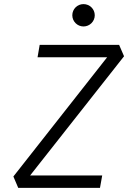

<svg xmlns="http://www.w3.org/2000/svg" viewBox="-20 -911 626 931"><path d="M68.4 0H464.8L475.6 -60.1H126L581.5 -638.2L557.6 -693.4H172.4L162.1 -633.3H499.5L44.9 -55.2ZM384.8 -782.7C415 -782.7 439.5 -807.1 439.5 -836.9C439.5 -867.2 415 -891.1 384.8 -891.1C355 -891.1 330.6 -867.2 330.6 -836.9C330.6 -807.1 355 -782.7 384.8 -782.7Z"/></svg>

Font: Cascadia Code NF Light
Style: Italic
Weight: 300
Italic angle: -10°
Monospace: yes
Designer: Aaron Bell
Foundry: Saja Typeworks
Version: Version 2404.023